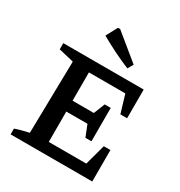

<svg xmlns="http://www.w3.org/2000/svg" viewBox="-209 -1065 1136 1210"><g transform="rotate(30 359.0 -460.0)"><path d="M592 -229H640V0H46V-42Q72 -51 96.5 -57.5Q121 -64 146 -69L156 -593L46 -619V-664H631V-455H582L543 -585H224L278 -639V-379H433L465 -460H509V-217H465L432 -300H278V-26L224 -79H551ZM475 -728Q417 -752 361.5 -779.5Q306 -807 252 -838L296 -920H312L498 -768Z"/></g></svg>

Font: Piazzolla Thin
Style: Bold
Weight: 700
Version: Version 2.005